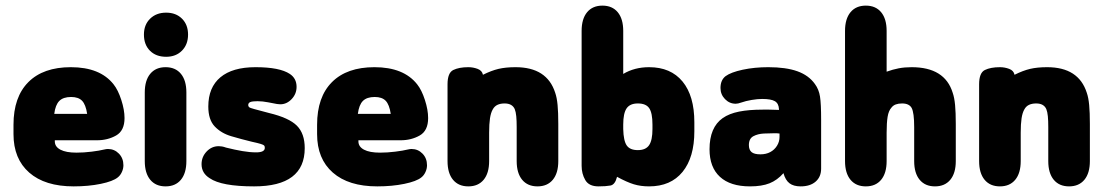

<svg xmlns="http://www.w3.org/2000/svg" viewBox="-20 -652 3937 683"><path d="M175 -153H325Q363 -153 393 -170Q423 -187 423 -232Q423 -261 411.5 -296.5Q400 -332 384 -352Q336 -413 232 -413Q134 -413 81 -360Q28 -307 28 -208V-175Q28 -87 84 -38Q140 11 242 11Q295 11 338.5 2Q382 -7 399 -21Q408 -28 413.5 -40Q419 -52 419 -64Q419 -89 403 -105.5Q387 -122 364 -122Q358 -122 350 -120Q334 -116 306 -112.5Q278 -109 252 -109Q215 -109 195 -119.5Q175 -130 175 -149ZM290 -247H173Q177 -279 191 -293Q205 -307 233 -307Q259 -307 272 -293.5Q285 -280 290 -247Z M571 -607Q536 -607 514 -585.5Q492 -564 492 -529Q492 -493 513.5 -471.5Q535 -450 571 -450Q606 -450 627.5 -472Q649 -494 649 -529Q649 -564 627.5 -585.5Q606 -607 571 -607ZM495 -79Q495 -36 514.5 -12.5Q534 11 569 11Q604 11 623.5 -12.5Q643 -36 643 -79V-323Q643 -366 623.5 -389.5Q604 -413 569 -413Q534 -413 514.5 -389.5Q495 -366 495 -323Z M884 11Q1064 11 1064 -125Q1064 -177 1036 -205Q1008 -233 937 -250Q900 -260 884.5 -264Q869 -268 866 -271Q863 -274 863 -278Q863 -286 870.5 -289Q878 -292 896 -292Q905 -292 914.5 -291Q924 -290 934 -288Q960 -283 965.5 -282Q971 -281 977 -281Q1000 -281 1017.5 -299.5Q1035 -318 1035 -343Q1035 -373 1011 -389Q975 -413 889 -413Q807 -413 764 -377Q721 -341 721 -273Q721 -226 744 -202Q767 -178 802.5 -167.5Q838 -157 875 -148Q898 -143 907.5 -140Q917 -137 919.5 -134.5Q922 -132 922 -126Q922 -110 891 -110Q869 -110 842.5 -114.5Q816 -119 784 -127Q776 -130 769.5 -131Q763 -132 758 -132Q733 -132 715 -113Q697 -94 697 -68Q697 -36 726 -18Q768 11 884 11Z M1255 -153H1405Q1443 -153 1473 -170Q1503 -187 1503 -232Q1503 -261 1491.5 -296.5Q1480 -332 1464 -352Q1416 -413 1312 -413Q1214 -413 1161 -360Q1108 -307 1108 -208V-175Q1108 -87 1164 -38Q1220 11 1322 11Q1375 11 1418.5 2Q1462 -7 1479 -21Q1488 -28 1493.5 -40Q1499 -52 1499 -64Q1499 -89 1483 -105.5Q1467 -122 1444 -122Q1438 -122 1430 -120Q1414 -116 1386 -112.5Q1358 -109 1332 -109Q1295 -109 1275 -119.5Q1255 -130 1255 -149ZM1370 -247H1253Q1257 -279 1271 -293Q1285 -307 1313 -307Q1339 -307 1352 -293.5Q1365 -280 1370 -247Z M1698 -386Q1695 -401 1679 -407Q1663 -413 1646 -413Q1613 -413 1592.5 -403Q1572 -393 1572 -352V-79Q1572 -36 1591.5 -12.5Q1611 11 1646 11Q1681 11 1700.5 -12.5Q1720 -36 1720 -79V-180Q1720 -211 1723 -231Q1726 -251 1733 -263Q1739 -274 1749.5 -279Q1760 -284 1775 -284Q1802 -284 1811 -264Q1815 -254 1816.5 -238.5Q1818 -223 1818 -200V-79Q1818 -36 1837.5 -12.5Q1857 11 1892 11Q1927 11 1946.5 -12.5Q1966 -36 1966 -79V-211Q1966 -252 1963.5 -278.5Q1961 -305 1955 -322Q1926 -413 1814 -413Q1779 -413 1753.5 -407Q1728 -401 1698 -386Z M2197 -389V-542Q2197 -585 2177.5 -608.5Q2158 -632 2123 -632Q2088 -632 2068.5 -608.5Q2049 -585 2049 -542V-62Q2049 -34 2062 -11.5Q2075 11 2109 11Q2135 11 2151.5 8Q2168 5 2175 -23Q2210 -4 2234.5 3.5Q2259 11 2289 11Q2366 11 2408 -40.5Q2450 -92 2450 -185V-217Q2450 -311 2408 -362Q2366 -413 2289 -413Q2263 -413 2240 -407Q2217 -401 2197 -389ZM2197 -193V-209Q2197 -249 2209 -266.5Q2221 -284 2249 -284Q2278 -284 2289.5 -267Q2301 -250 2301 -209V-193Q2301 -153 2289 -135.5Q2277 -118 2249 -118Q2221 -118 2209.5 -134.5Q2198 -151 2197 -193Z M2751 -261Q2727 -262 2716.5 -262Q2706 -262 2702 -262Q2698 -262 2693 -262Q2644 -262 2609 -255Q2574 -248 2551 -232Q2504 -199 2504 -121Q2504 -57 2541 -23Q2578 11 2648 11Q2690 11 2717.5 0Q2745 -11 2767 -36Q2774 -11 2788.5 0Q2803 11 2828 11Q2862 11 2881.5 -6Q2901 -23 2901 -52V-225Q2901 -283 2897 -308.5Q2893 -334 2879 -353Q2857 -384 2816.5 -398.5Q2776 -413 2713 -413Q2664 -413 2622 -404Q2580 -395 2561 -381Q2543 -367 2543 -339Q2543 -316 2559 -299.5Q2575 -283 2597 -283Q2605 -283 2616 -287Q2633 -293 2654 -296.5Q2675 -300 2691 -300Q2723 -300 2736.5 -292Q2750 -284 2751 -264ZM2753 -177V-165Q2753 -148 2744 -133.5Q2735 -119 2720 -111Q2705 -103 2685 -103Q2663 -103 2653.5 -111Q2644 -119 2644 -136Q2644 -159 2660 -167.5Q2676 -176 2697.5 -177Q2719 -178 2735 -178Q2739 -178 2742.5 -178Q2746 -178 2753 -177Z M3134 -397V-542Q3134 -585 3114.5 -608.5Q3095 -632 3060 -632Q3025 -632 3005.5 -608.5Q2986 -585 2986 -542V-79Q2986 -36 3005.5 -12.5Q3025 11 3060 11Q3095 11 3114.5 -12.5Q3134 -36 3134 -79V-180Q3134 -215 3137.5 -236.5Q3141 -258 3151 -269Q3157 -277 3166.5 -280.5Q3176 -284 3189 -284Q3214 -284 3223 -268Q3232 -251 3232 -200V-79Q3232 -36 3251.5 -12.5Q3271 11 3306 11Q3341 11 3360.5 -12.5Q3380 -36 3380 -79V-211Q3380 -252 3377.5 -278.5Q3375 -305 3369 -322Q3341 -413 3223 -413Q3198 -413 3177 -409Q3156 -405 3134 -397Z M3589 -386Q3586 -401 3570 -407Q3554 -413 3537 -413Q3504 -413 3483.5 -403Q3463 -393 3463 -352V-79Q3463 -36 3482.5 -12.5Q3502 11 3537 11Q3572 11 3591.5 -12.5Q3611 -36 3611 -79V-180Q3611 -211 3614 -231Q3617 -251 3624 -263Q3630 -274 3640.5 -279Q3651 -284 3666 -284Q3693 -284 3702 -264Q3706 -254 3707.5 -238.5Q3709 -223 3709 -200V-79Q3709 -36 3728.5 -12.5Q3748 11 3783 11Q3818 11 3837.5 -12.5Q3857 -36 3857 -79V-211Q3857 -252 3854.5 -278.5Q3852 -305 3846 -322Q3817 -413 3705 -413Q3670 -413 3644.5 -407Q3619 -401 3589 -386Z"/></svg>

Font: Beiruti Black
Style: Regular
Weight: 900
Designer: Arlette Boutros
Foundry: Boutros
Version: Version 1.41